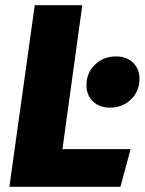

<svg xmlns="http://www.w3.org/2000/svg" viewBox="-20 -715 554 735"><path d="M219 -144H480L441 0H16L113 -695H295ZM311 -389Q311 -436 343.5 -467.5Q376 -499 424 -499Q465 -499 489.5 -475Q514 -451 514 -413Q514 -366 481.5 -334.5Q449 -303 401 -303Q360 -303 335.5 -327Q311 -351 311 -389Z"/></svg>

Font: Trujillo ExtraBold
Style: Italic
Weight: 800
Italic angle: -8°
Designer: Fira Sans original fonts by bBox Type GmbH, Carrois Corporate GbR, & Edenspiekermann AG / Changes by Cristiano Sobral
Foundry: Fira Sans original fonts by bBox Type GmbH, Carrois Corporate GbR, & Edenspiekermann AG / Changes by Cristiano Sobral
Version: Version 4.301;July 28, 2020;FontCreator 13.0.0.2655 64-bit